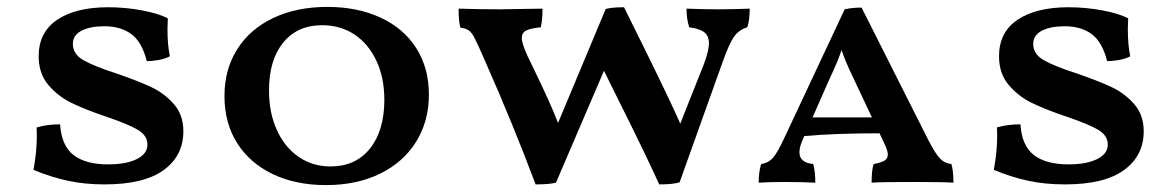

<svg xmlns="http://www.w3.org/2000/svg" viewBox="-20 -527 3396 556"><path d="M77 -35Q89 -101 86 -158Q117 -167 154 -167Q158 -105 193 -78Q228 -51 293 -51Q346 -51 376.5 -66.5Q407 -82 407 -108Q407 -135 378.5 -151.5Q350 -168 288 -189Q226 -210 187 -229Q148 -248 120 -281Q92 -314 92 -364Q92 -434 146 -470Q200 -506 293 -506Q343 -506 391 -497Q439 -488 466 -474L465 -443Q465 -396 472 -364Q459 -357 440.5 -353.5Q422 -350 405 -350Q391 -406 360 -428.5Q329 -451 282 -451Q241 -451 216 -438Q191 -425 191 -400Q191 -370 222 -352.5Q253 -335 318 -314Q379 -293 417.5 -275Q456 -257 483.5 -225.5Q511 -194 511 -147Q511 -76 454 -34.5Q397 7 283 7Q225 7 176.5 -3.5Q128 -14 77 -35Z M630 -249Q630 -326 667 -384.5Q704 -443 771.5 -475Q839 -507 928 -507Q1015 -507 1082 -476Q1149 -445 1185.5 -387.5Q1222 -330 1222 -253Q1222 -176 1185 -116.5Q1148 -57 1080.5 -24Q1013 9 924 9Q836 9 769.5 -23Q703 -55 666.5 -113Q630 -171 630 -249ZM1093 -238Q1093 -302 1070 -351Q1047 -400 1006.5 -427Q966 -454 913 -454Q841 -454 800 -403.5Q759 -353 759 -265Q759 -201 781.5 -151Q804 -101 844.5 -73Q885 -45 937 -45Q1010 -45 1051.5 -97Q1093 -149 1093 -238Z M2151 -502Q2151 -469 2144 -448Q2120 -441 2105.5 -420.5Q2091 -400 2071 -343L1948 1Q1929 7 1889 7Q1852 -75 1778 -223L1729 -322L1590 2Q1571 7 1531 7Q1467 -164 1384 -352Q1363 -400 1354.5 -416.5Q1346 -433 1337.5 -439Q1329 -445 1313 -447Q1308 -467 1308 -502Q1364 -500 1427 -500L1551 -502Q1551 -469 1546 -448Q1516 -445 1503.5 -438.5Q1491 -432 1491 -417Q1491 -401 1508 -364L1525 -329Q1575 -226 1596 -171L1734 -501Q1752 -506 1787 -506L1845 -389Q1920 -237 1950 -169L2019 -343Q2033 -382 2033 -401Q2033 -423 2019.5 -433.5Q2006 -444 1976 -448Q1968 -471 1968 -502Q2018 -500 2062 -500Q2103 -500 2151 -502Z M2741 2Q2716 0 2626 0Q2528 0 2504 2Q2504 -35 2510 -52Q2532 -56 2541.5 -62Q2551 -68 2551 -80Q2551 -89 2543 -107L2527 -141Q2398 -141 2309 -133L2303 -119Q2295 -100 2295 -86Q2295 -56 2335 -52Q2341 -30 2341 2Q2303 0 2252 0Q2209 0 2177 2Q2177 -28 2184 -52Q2205 -55 2218 -69.5Q2231 -84 2251 -127L2426 -500Q2447 -505 2475 -505L2667 -124Q2689 -81 2702.5 -67.5Q2716 -54 2735 -52Q2741 -33 2741 2ZM2505 -187 2454 -295Q2451 -301 2438.5 -328Q2426 -355 2417 -382Q2407 -351 2382 -298L2333 -187Z M2858 -35Q2870 -101 2867 -158Q2898 -167 2935 -167Q2939 -105 2974 -78Q3009 -51 3074 -51Q3127 -51 3157.5 -66.5Q3188 -82 3188 -108Q3188 -135 3159.5 -151.5Q3131 -168 3069 -189Q3007 -210 2968 -229Q2929 -248 2901 -281Q2873 -314 2873 -364Q2873 -434 2927 -470Q2981 -506 3074 -506Q3124 -506 3172 -497Q3220 -488 3247 -474L3246 -443Q3246 -396 3253 -364Q3240 -357 3221.5 -353.5Q3203 -350 3186 -350Q3172 -406 3141 -428.5Q3110 -451 3063 -451Q3022 -451 2997 -438Q2972 -425 2972 -400Q2972 -370 3003 -352.5Q3034 -335 3099 -314Q3160 -293 3198.5 -275Q3237 -257 3264.5 -225.5Q3292 -194 3292 -147Q3292 -76 3235 -34.5Q3178 7 3064 7Q3006 7 2957.5 -3.5Q2909 -14 2858 -35Z"/></svg>

Font: Vollkorn SC SemiBold
Style: Regular
Weight: 600
Designer: Friedrich Althausen
Foundry: Friedrich Althausen
Version: Version 4.015